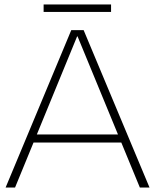

<svg xmlns="http://www.w3.org/2000/svg" viewBox="-20 -834 690 854"><path d="M5 0 297 -700H352L645 0H602L325 -672H323L47 0ZM115 -200V-236H530V-200ZM174 -781V-814H474V-781Z"/></svg>

Font: REM Thin
Style: Regular
Weight: 250
Designer: Octavio Pardo
Foundry: Ashler Design
Version: Version 1.005;gftools[0.9.28]